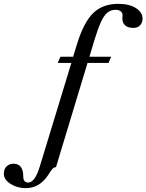

<svg xmlns="http://www.w3.org/2000/svg" viewBox="-216 -731 761 998"><path d="M525 -634Q525 -615 513 -600.5Q501 -586 477 -586Q449 -586 434.5 -599Q420 -612 420 -635L421 -652Q421 -665 411 -672.5Q401 -680 385 -680Q358 -680 340 -663.5Q322 -647 307 -613Q292 -579 273 -517L249 -436H362L348 -404H239L75 138Q66 138 59 144.5Q52 151 45.5 161.5Q39 172 35 178Q-11 247 -82 247Q-126 247 -161 225Q-196 203 -196 173Q-196 147 -181.5 133.5Q-167 120 -146 120Q-95 120 -95 187Q-95 203 -88 210.5Q-81 218 -70 218Q-35 218 -10 137L155 -404H84L98 -436H164L184 -501Q219 -615 268.5 -663Q318 -711 398 -711Q456 -711 490.5 -689Q525 -667 525 -634Z"/></svg>

Font: Ibarra Real Nova
Style: Italic
Weight: 400
Italic angle: -22°
Designer: Jose Maria Ribagorda & Octavio Pardo
Foundry: Octavio Pardo
Version: Version 1.014